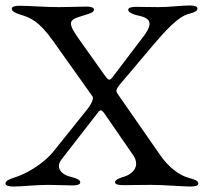

<svg xmlns="http://www.w3.org/2000/svg" viewBox="-25 -676 752 701"><path d="M553 -650C523 -650 496 -651 472 -651C455 -651 443 -648 443 -640C443 -631 462 -623 476 -620C508 -614 521 -604 521 -589C521 -576 511 -558 495 -538L388 -397C382 -389 378 -385 374 -385C370 -385 365 -390 358 -400L267 -528C244 -560 234 -578 234 -590C234 -606 252 -611 285 -621C308 -628 318 -632 318 -641C318 -649 306 -652 289 -652C271 -652 230 -650 190 -650C140 -650 80 -655 47 -655C30 -655 18 -652 18 -644C18 -635 29 -629 51 -622C85 -612 117 -599 167 -529L312 -325C314 -323 314 -320 314 -317C314 -308 307 -295 296 -280L171 -124C129 -72 62 -38 28 -28C6 -21 -5 -15 -5 -6C-5 2 7 5 24 5C57 5 105 -1 150 -1C186 -1 221 1 239 1C256 1 268 -2 268 -10C268 -19 258 -24 235 -30C208 -36 190 -51 190 -70C190 -77 193 -85 199 -93L334 -267C341 -276 346 -276 356 -262L460 -111C469 -99 472 -88 472 -78C472 -53 448 -37 428 -31C414 -27 395 -20 395 -11C395 -3 407 0 424 0C448 0 486 -1 527 -1C574 -1 642 5 670 5C687 5 699 2 699 -6C699 -15 689 -20 666 -26C628 -36 589 -67 559 -111L404 -334C402 -338 400 -341 400 -344C400 -352 407 -361 418 -374L533 -510C577 -562 625 -615 663 -625C686 -631 696 -636 696 -645C696 -653 684 -656 667 -656C640 -656 592 -650 553 -650Z"/></svg>

Font: EB Garamond 12
Style: Regular
Weight: 400
Version: Version 0.016+